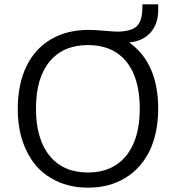

<svg xmlns="http://www.w3.org/2000/svg" viewBox="-20 -858 812 886"><path d="M710 -811Q710 -748 675 -708Q639 -668 576 -662Q642 -616 676 -539Q710 -462 710 -357Q710 -246 671 -163Q630 -80 558 -37Q485 8 386 8Q288 8 214 -37Q141 -80 102 -163Q62 -244 62 -356Q62 -468 101 -550Q140 -632 214 -676Q288 -720 389 -720Q402 -720 420.5 -719Q439 -718 463 -716Q485 -714 500.5 -713Q516 -712 526 -712Q588 -714 612 -738Q637 -763 637 -823V-838H710ZM625 -357Q625 -497 563 -574Q500 -650 386 -650Q272 -650 209 -574Q146 -498 146 -357Q146 -216 209 -139Q272 -62 386 -62Q499 -62 562 -139Q625 -216 625 -357Z"/></svg>

Font: PRinguin Sans
Style: Regular
Weight: 400
Designer: Vernon Adams
Foundry: Vernon Adams
Version: ""